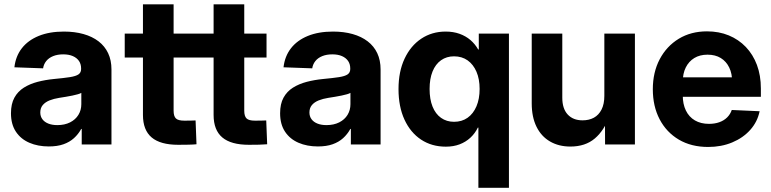

<svg xmlns="http://www.w3.org/2000/svg" viewBox="-20 -681 3635 905"><path d="M210 9.3Q158.7 9.3 118.4 -8.1Q78.1 -25.4 54.9 -60.3Q31.7 -95.2 31.7 -147Q31.7 -191.4 47.9 -220.7Q64 -250 92.3 -267.8Q120.6 -285.6 157.2 -295.2Q193.8 -304.7 233.9 -308.6Q281.2 -313 309.3 -317.4Q337.4 -321.8 349.9 -330.3Q362.3 -338.9 362.3 -355.5V-358.4Q362.3 -378.9 352.3 -393.6Q342.3 -408.2 323.5 -416.5Q304.7 -424.8 277.8 -424.8Q251 -424.8 230.5 -416.5Q210 -408.2 198 -393.3Q186 -378.4 183.1 -358.9L47.9 -363.8Q53.7 -416 83 -453.6Q112.3 -491.2 162.6 -511.7Q212.9 -532.2 281.2 -532.2Q332 -532.2 373.5 -520.5Q415 -508.8 444.6 -486.1Q474.1 -463.4 489.7 -430.2Q505.4 -397 505.4 -353.5V0H365.2V-73.2H362.8Q349.1 -48.3 328.6 -29.8Q308.1 -11.2 279.1 -1Q250 9.3 210 9.3ZM250 -91.3Q284.7 -91.3 310.3 -104.2Q335.9 -117.2 349.6 -139.6Q363.3 -162.1 363.3 -189.9V-243.2Q357.4 -239.7 346.4 -236.6Q335.4 -233.4 321.3 -230.5Q307.1 -227.5 291 -224.9Q274.9 -222.2 258.8 -219.7Q233.9 -215.8 213.6 -207.8Q193.4 -199.7 181.6 -185.8Q169.9 -171.9 169.9 -150.9Q169.9 -132.3 179.9 -118.9Q189.9 -105.5 208 -98.4Q226.1 -91.3 250 -91.3Z M903.3 -522.5V-409.7H567.9V-522.5ZM653.8 -660.6H798.3V-159.2Q798.3 -133.3 809.1 -122.8Q819.8 -112.3 848.6 -112.3Q859.9 -112.3 876.5 -112.5Q893.1 -112.8 901.9 -113.3L906.2 -1Q891.1 0.5 867.4 1Q843.8 1.5 820.3 1.5Q735.8 1.5 694.8 -33.2Q653.8 -67.9 653.8 -139.2Z M1236.3 -522.5V-409.7H900.9V-522.5ZM986.8 -660.6H1131.3V-159.2Q1131.3 -133.3 1142.1 -122.8Q1152.8 -112.3 1181.6 -112.3Q1192.9 -112.3 1209.5 -112.5Q1226.1 -112.8 1234.9 -113.3L1239.3 -1Q1224.1 0.5 1200.4 1Q1176.8 1.5 1153.3 1.5Q1068.8 1.5 1027.8 -33.2Q986.8 -67.9 986.8 -139.2Z M1478.5 9.3Q1427.2 9.3 1387 -8.1Q1346.7 -25.4 1323.5 -60.3Q1300.3 -95.2 1300.3 -147Q1300.3 -191.4 1316.4 -220.7Q1332.5 -250 1360.8 -267.8Q1389.2 -285.6 1425.8 -295.2Q1462.4 -304.7 1502.4 -308.6Q1549.8 -313 1577.9 -317.4Q1606 -321.8 1618.4 -330.3Q1630.9 -338.9 1630.9 -355.5V-358.4Q1630.9 -378.9 1620.8 -393.6Q1610.8 -408.2 1592 -416.5Q1573.2 -424.8 1546.4 -424.8Q1519.5 -424.8 1499 -416.5Q1478.5 -408.2 1466.6 -393.3Q1454.6 -378.4 1451.7 -358.9L1316.4 -363.8Q1322.3 -416 1351.6 -453.6Q1380.9 -491.2 1431.2 -511.7Q1481.4 -532.2 1549.8 -532.2Q1600.6 -532.2 1642.1 -520.5Q1683.6 -508.8 1713.1 -486.1Q1742.7 -463.4 1758.3 -430.2Q1773.9 -397 1773.9 -353.5V0H1633.8V-73.2H1631.3Q1617.7 -48.3 1597.2 -29.8Q1576.7 -11.2 1547.6 -1Q1518.6 9.3 1478.5 9.3ZM1518.6 -91.3Q1553.2 -91.3 1578.9 -104.2Q1604.5 -117.2 1618.2 -139.6Q1631.8 -162.1 1631.8 -189.9V-243.2Q1626 -239.7 1615 -236.6Q1604 -233.4 1589.8 -230.5Q1575.7 -227.5 1559.6 -224.9Q1543.5 -222.2 1527.3 -219.7Q1502.4 -215.8 1482.2 -207.8Q1461.9 -199.7 1450.2 -185.8Q1438.5 -171.9 1438.5 -150.9Q1438.5 -132.3 1448.5 -118.9Q1458.5 -105.5 1476.6 -98.4Q1494.6 -91.3 1518.6 -91.3Z M2378.9 204.1H2234.9V-79.6H2232.4Q2218.8 -51.8 2197 -31.7Q2175.3 -11.7 2146.5 -0.7Q2117.7 10.3 2081.5 10.3Q2015.1 10.3 1964.8 -22.9Q1914.6 -56.2 1886.5 -117.2Q1858.4 -178.2 1858.4 -261.2Q1858.4 -343.8 1887 -404.5Q1915.5 -465.3 1965.8 -498.8Q2016.1 -532.2 2080.6 -532.2Q2116.7 -532.2 2146 -521.7Q2175.3 -511.2 2197.3 -492.4Q2219.2 -473.6 2233.9 -447.8H2236.8V-522.5H2378.9ZM2120.1 -106.9Q2157.2 -106.9 2184.1 -126Q2210.9 -145 2225.8 -179.9Q2240.7 -214.8 2240.7 -261.7Q2240.7 -308.6 2225.8 -343Q2210.9 -377.4 2184.1 -396.5Q2157.2 -415.5 2120.1 -415.5Q2085 -415.5 2058.8 -397Q2032.7 -378.4 2018.8 -344Q2004.9 -309.6 2004.9 -261.7Q2004.9 -213.4 2018.8 -178.7Q2032.7 -144 2058.8 -125.5Q2085 -106.9 2120.1 -106.9Z M2668.5 9.8Q2613.8 9.8 2572.5 -14.2Q2531.2 -38.1 2508.8 -83.7Q2486.3 -129.4 2486.3 -193.8V-522.5H2630.4V-220.2Q2630.4 -168.9 2655.8 -141.4Q2681.2 -113.8 2726.1 -113.8Q2756.3 -113.8 2779.3 -126.2Q2802.2 -138.7 2815.4 -164.6Q2828.6 -190.4 2828.6 -229.5V-522.5H2972.7V0H2832L2831.5 -134.8H2852.5Q2828.6 -66.4 2783.7 -28.3Q2738.8 9.8 2668.5 9.8Z M3317.9 11.7Q3238.3 11.7 3179.7 -22.9Q3121.1 -57.6 3089.1 -118.9Q3057.1 -180.2 3057.1 -260.3Q3057.1 -340.3 3089.6 -401.9Q3122.1 -463.4 3179.4 -498.3Q3236.8 -533.2 3312.5 -533.2Q3368.7 -533.2 3415 -514.2Q3461.4 -495.1 3495.4 -459.7Q3529.3 -424.3 3547.9 -374.8Q3566.4 -325.2 3566.4 -263.7V-224.6H3110.4V-316.4H3496.6L3431.2 -293.9Q3431.2 -334 3417.2 -362.8Q3403.3 -391.6 3377.4 -407.5Q3351.6 -423.3 3314.9 -423.3Q3278.8 -423.3 3252.7 -407.5Q3226.6 -391.6 3212.4 -363Q3198.2 -334.5 3198.2 -295.4V-231.9Q3198.2 -190.4 3212.9 -160.2Q3227.5 -129.9 3255.4 -113.5Q3283.2 -97.2 3321.8 -97.2Q3349.1 -97.2 3370.8 -105Q3392.6 -112.8 3407.5 -127.7Q3422.4 -142.6 3429.2 -162.6L3560.5 -156.7Q3550.3 -106.9 3516.6 -69.1Q3482.9 -31.2 3431.6 -9.8Q3380.4 11.7 3317.9 11.7Z"/></svg>

Font: Inter 28pt
Style: Bold
Weight: 700
Designer: Rasmus Andersson
Foundry: rsms
Version: Version 4.001;git-66647c0bb